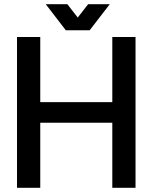

<svg xmlns="http://www.w3.org/2000/svg" viewBox="-20 -900 731 920"><path d="M61.5 -722.7H172.9V-410.6H518.1V-722.7H629.4V0H518.1V-312H172.9V0H61.5ZM302.7 -879.9 352.5 -815.9 402.3 -879.9H505.9L409.7 -754.9H295.4L199.2 -879.9Z"/></svg>

Font: Giphurs Medium
Style: Regular
Weight: 500
Version: Version 0.920; ttfautohint (v1.8.4.7-5d5b)